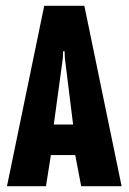

<svg xmlns="http://www.w3.org/2000/svg" viewBox="-20 -640 442 660"><path d="M4 0 132 -620H270L398 0H259L235 -126L256 -107H141L158 -126L138 0ZM163 -198 152 -212H249L233 -198L203 -440L202 -464H197L196 -440Z"/></svg>

Font: Smooch Sans ExtraBold
Style: Regular
Weight: 800
Designer: Robert E. Leuschke
Foundry: Robert E. Leuschke
Version: Version 1.010